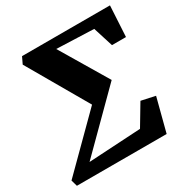

<svg xmlns="http://www.w3.org/2000/svg" viewBox="-176 -882 986 1021"><g transform="rotate(-30 317.0 -371.5)"><path d="M78 -702 97.5 -743H637.5L627 -554.5H541L502.5 -676.5L274 -685L447 -395L127 -76L447.5 -94.5L524 -222.5L609.5 -204L556.5 0H5.5L-5.5 -38.5L291 -333.5Z"/></g></svg>

Font: Merriweather 48pt Black
Style: Italic
Weight: 900
Italic angle: -7.8°
Version: Version 2.101